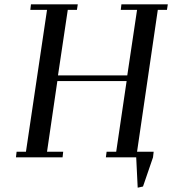

<svg xmlns="http://www.w3.org/2000/svg" viewBox="-20 -722 790 881"><path d="M53.2 0 56.2 -25.9H99.1L195.8 -676.8H119.1L122.1 -702.1H336.9L333 -676.8H291L246.1 -376H564L608.9 -676.8H534.2L537.1 -702.1H750L746.1 -676.8H704.1L608.9 -25.9H685.1L682.1 0L636.2 133.8L611.8 139.2L605 0H465.8L469.2 -25.9H513.2L561 -350.1H243.2L195.8 -25.9H270L267.1 0Z"/></svg>

Font: Dehuti
Style: Bold-Italic
Weight: 700
Version: Version 1.2